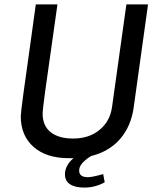

<svg xmlns="http://www.w3.org/2000/svg" viewBox="-20 -706 722 869"><path d="M650 -686 585 -219Q573 -134 523.5 -77Q474 -20 393 0Q375 10 358.5 26Q342 42 339 58Q333 96 378 96Q397 96 447 82L454 119Q411 143 362 143Q320 143 297 128Q274 113 274 83Q274 62 285 42.5Q296 23 313 10H305H292Q190 10 132 -41Q74 -92 74 -180Q74 -193 86 -283Q98 -373 123 -548L142 -686H240L216 -516Q198 -391 185.5 -300.5Q173 -210 173 -191Q173 -137 209 -108Q245 -79 311 -79Q383 -79 430.5 -118Q478 -157 487 -221L552 -686Z"/></svg>

Font: Chivo
Style: Italic
Weight: 400
Italic angle: -8.05°
Designer: Hector Gatti
Foundry: Omnibus-Type
Version: Version 1.007